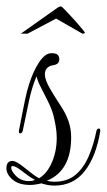

<svg xmlns="http://www.w3.org/2000/svg" viewBox="-41 -580 333 599"><path d="M129 -1Q109 -1 88 -8Q68 -3 53 -3Q18 -3 -1.5 -19.5Q-21 -36 -21 -55Q-21 -78 -2 -78Q9 -78 34 -58Q50 -45 61.5 -36.5Q73 -28 81 -24Q103 -37 117 -65Q136 -103 136 -150Q136 -167 133 -185Q130 -203 125 -223Q119 -243 108 -265Q97 -287 86.5 -307.5Q76 -328 73 -342Q58 -307 49 -263Q40 -219 30 -172Q28 -164 22 -164Q17 -164 18 -172Q21 -187 26 -213Q31 -239 37 -268Q43 -297 50 -318Q63 -359 81.5 -386.5Q100 -414 119 -414H122Q144 -414 144 -395Q144 -380 127 -377Q99 -373 99 -348Q99 -331 115 -303.5Q131 -276 147 -252Q164 -227 172.5 -202.5Q181 -178 181 -152Q181 -47 105 -16Q117 -13 128 -13Q169 -13 194.5 -34.5Q220 -56 235.5 -92Q251 -128 260 -172Q262 -179 267 -179Q272 -179 272 -172Q259 -92 223.5 -46.5Q188 -1 129 -1ZM50 -15Q61 -15 68 -19Q58 -24 47.5 -31.5Q37 -39 24 -49Q7 -62 -2 -62Q-6 -62 -6 -56Q-6 -52 -2.5 -45.5Q1 -39 9 -31Q25 -15 50 -15ZM24 -475 140 -557Q145 -560 148 -560Q151 -560 154 -557Q159 -552 170.5 -540Q182 -528 194.5 -514Q207 -500 215.5 -489.5Q224 -479 224 -478Q223 -475 216 -475L134 -522L45 -475Z"/></svg>

Font: Updock
Style: Regular
Weight: 400
Designer: Robert E. Leuschke
Foundry: Robert E. Leuschke
Version: Version 1.010; ttfautohint (v1.8.4.7-5d5b)